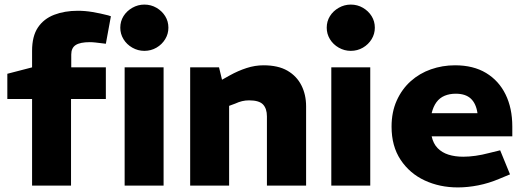

<svg xmlns="http://www.w3.org/2000/svg" viewBox="-20 -810 2281 838"><path d="M120 0V-378H12V-488L120 -516V-588Q120 -652 145.5 -690Q171 -728 216.5 -745.5Q262 -763 320 -763Q351 -763 384 -757.5Q417 -752 452 -743L464 -739L442 -619L426 -621Q410 -623 396.5 -624.5Q383 -626 372 -626Q330 -626 310.5 -613.5Q291 -601 291 -572V-516H442V-378H290V0ZM524 0V-516H694V0ZM610 -588Q582 -588 557.5 -602Q533 -616 519 -639Q505 -662 505 -689Q505 -717 519 -739.5Q533 -762 557.5 -776Q582 -790 610 -790Q639 -790 663 -776Q687 -762 701 -739.5Q715 -717 715 -689Q715 -662 701 -639Q687 -616 663 -602Q639 -588 610 -588Z M810 0V-516H936L949 -462L983 -481Q1019 -501 1056 -513Q1093 -525 1130 -525Q1194 -525 1234.5 -501.5Q1275 -478 1295.5 -437.5Q1316 -397 1316 -346V0H1145V-302Q1145 -336 1128 -354Q1111 -372 1067 -372Q1051 -372 1036.5 -368.5Q1022 -365 1007 -358L980 -348V0Z M1426 0V-516H1596V0ZM1511 -588Q1483 -588 1458.5 -602Q1434 -616 1420 -639Q1406 -662 1406 -689Q1406 -717 1420 -739.5Q1434 -762 1458.5 -776Q1483 -790 1511 -790Q1540 -790 1564 -776Q1588 -762 1602 -739.5Q1616 -717 1616 -689Q1616 -662 1602 -639Q1588 -616 1564 -602Q1540 -588 1511 -588Z M1978 8Q1899 8 1833.5 -22.5Q1768 -53 1728.5 -112.5Q1689 -172 1689 -257Q1689 -321 1711.5 -371Q1734 -421 1772.5 -455.5Q1811 -490 1861 -507.5Q1911 -525 1966 -525Q2046 -525 2101.5 -491.5Q2157 -458 2186.5 -398Q2216 -338 2216 -258V-215H1864Q1871 -183 1890 -163.5Q1909 -144 1937.5 -135Q1966 -126 2002 -126Q2027 -126 2055.5 -130Q2084 -134 2114 -142L2163 -154L2206 -49L2158 -29Q2113 -10 2067 -1Q2021 8 1978 8ZM1864 -316H2064Q2058 -358 2035 -379.5Q2012 -401 1969 -401Q1942 -401 1920.5 -392Q1899 -383 1885 -364Q1871 -345 1864 -316Z"/></svg>

Font: REM Medium
Style: Bold
Weight: 700
Version: Version 1.005;gftools[0.9.28]